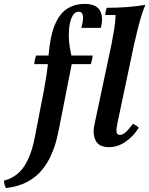

<svg xmlns="http://www.w3.org/2000/svg" viewBox="-126 -740 766 985"><path d="M308 -720Q367 -720 386.5 -686Q406 -652 391 -597H291Q303 -639 299.5 -659.5Q296 -680 278 -680Q254 -680 240.5 -647Q227 -614 227 -559Q227 -527 231.5 -501Q236 -475 240 -455L242 -411L183 -112Q176 -73 165.5 -29.5Q155 14 136.5 55.5Q118 97 88.5 133Q59 169 14 193Q-31 217 -96 225Q-100 216 -102.5 207.5Q-105 199 -106 187Q-41 170 -3.5 115.5Q34 61 53 -38L99 -275Q105 -309 112.5 -355Q120 -401 123 -454Q131 -555 155.5 -613Q180 -671 219 -695.5Q258 -720 308 -720ZM340 -411H50Q50 -420 53 -433Q56 -446 59 -455H349Q349 -446 346 -433Q343 -420 340 -411ZM433 15Q382 15 365 -18.5Q348 -52 358 -98L446 -513Q454 -553 460 -590.5Q466 -628 467 -663H414Q414 -670 416.5 -681.5Q419 -693 422 -700Q474 -700 522.5 -703.5Q571 -707 620 -715Q609 -691 598 -654.5Q587 -618 578 -580Q569 -542 562 -513L476 -106Q470 -79 472 -63.5Q474 -48 489 -48Q503 -48 518.5 -61.5Q534 -75 556 -105Q564 -101 571.5 -96.5Q579 -92 586 -85Q559 -41 518.5 -13Q478 15 433 15Z"/></svg>

Font: Poltawski Nowy SemiBold
Style: Italic
Weight: 600
Italic angle: -12°
Version: Version 1.001;gftools[0.9.25]